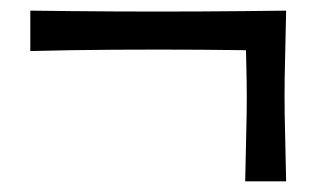

<svg xmlns="http://www.w3.org/2000/svg" viewBox="-20 -484 594 361"><path d="M518 -464 515 -388Q440 -390 358 -390.5Q276 -391 194 -390.5Q112 -390 37 -388V-464Q112 -463 194.5 -462.5Q277 -462 360 -462.5Q443 -463 518 -464ZM441 -458 518 -464Q517 -409 516 -372Q515 -335 515 -303.5Q515 -272 516 -235Q517 -198 518 -143H441Q442 -198 443 -234.5Q444 -271 444 -301Q444 -331 443 -367Q442 -403 441 -458Z"/></svg>

Font: Ruwudu SemiBold
Style: Regular
Weight: 600
Designer: Becca Hirsbrunner Spalinger
Foundry: SIL International
Version: Version 3.000